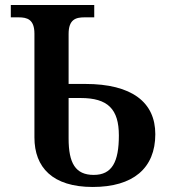

<svg xmlns="http://www.w3.org/2000/svg" viewBox="-20 -734 672 764"><path d="M349 10C509 10 598 -64 598 -200C598 -327 505 -400 319 -400H253V-599C253 -657 282 -665 316 -665H355V-714H23V-665H54C88 -665 117 -657 117 -600V-187C117 -68 189 10 349 10ZM353 -38C280 -38 253 -85 253 -183V-344H301C409 -344 453 -300 453 -195C453 -90 426 -38 353 -38Z"/></svg>

Font: Noto Serif Semi
Style: Regular
Weight: 600
Designer: Monotype Design Team
Foundry: Monotype Imaging Inc.
Version: Version 1.002